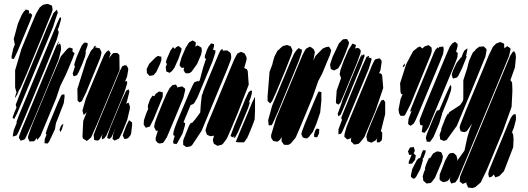

<svg xmlns="http://www.w3.org/2000/svg" viewBox="-20 -737 2687 978"><path d="M243 -671 195 -553 115 -359 83 -286 77 -278 68 -256 57 -238V-244L62 -262L65 -268L62 -272L57 -292V-379L89 -487L139 -609L164 -668L183 -700L200 -713L215 -716L223 -717L234 -713L245 -708L246 -700L248 -687ZM133 -629 70 -477 56 -447 50 -436 39 -439V-450L47 -488L57 -514L55 -512L54 -518L50 -538L71 -616L90 -660L100 -676L112 -689L128 -683V-672L126 -665L133 -672L138 -667L144 -661L142 -653ZM250 -599 103 -245 67 -159 56 -138 52 -131 44 -137 46 -144 53 -164 64 -189V-190L60 -203L63 -211L98 -301L221 -599L252 -670L270 -688L272 -680L275 -673L272 -666L266 -648L265 -644L264 -643ZM269 -535 210 -389 110 -148 87 -94 71 -58 64 -47 53 -44 45 -41 46 -50 50 -73 66 -113 63 -114 66 -121 74 -144 113 -238 227 -513 272 -621 280 -638 283 -646 291 -649V-638L280 -600L274 -587L276 -582L279 -574L277 -563ZM279 -435 228 -310 145 -111 111 -36 105 -27 94 -23 86 -20 82 -26 76 -35 80 -51 93 -85 115 -137 237 -432 267 -504H268V-505L276 -522L281 -527L275 -512L274 -508L286 -516L290 -503L291 -484ZM399 -411 381 -370 372 -354 355 -348 350 -362 362 -399 358 -404 360 -415 370 -445 388 -487 397 -506 409 -520 422 -519 427 -516 426 -505 416 -477 417 -469 414 -451ZM490 -440 418 -265 397 -222 385 -215 375 -225V-241L374 -284L420 -430L442 -476L450 -487L454 -488L456 -493L459 -500L469 -505L467 -500L466 -494L470 -495L481 -492L489 -490L491 -484L497 -471L496 -463ZM348 -434 316 -358 287 -299 266 -236 217 -118 186 -44 170 -24 168 -30 167 -36 164 -29 153 -17H139L131 -16L127 -24L122 -36L125 -49L138 -86L159 -138L242 -337L290 -450L323 -488L334 -495L350 -490V-485L349 -475L360 -466L357 -458ZM533 -433 525 -414 537 -443 551 -461 558 -467H564H578L588 -457L589 -380L473 -102L444 -37L429 -24L422 -19L415 -24L403 -31L400 -41L404 -121L432 -192L421 -165L411 -155L406 -152L404 -158L400 -174L417 -234L497 -426L511 -458L522 -473L534 -481L540 -472L544 -465L541 -458ZM614 -268 535 -76 522 -47 511 -32 499 -27V-41L503 -54L488 -28L480 -21L469 -22L460 -24L459 -29L457 -50L484 -120L567 -319L590 -375L599 -392L602 -399L616 -405L625 -403L633 -389V-380L627 -346L617 -322L627 -324L628 -313ZM628 -126 602 -62 591 -40 586 -31 563 -21 553 -30 554 -35 556 -51 568 -81 548 -39 538 -29 526 -34 528 -46 542 -87 601 -229 623 -275 635 -282 639 -270 626 -218 618 -199 622 -209 635 -214 637 -208 642 -194 641 -181ZM260 -79 231 -17 223 -6 213 -7H207V-13L208 -29L217 -51L213 -56L216 -68L228 -101L274 -212L289 -245L295 -255L308 -256L309 -245L305 -212L274 -132L265 -110ZM632 -33 619 -29 613 -30 608 -41 605 -46 609 -59 624 -99 634 -118 637 -125 644 -120 653 -113V-101L648 -57L644 -47ZM296 -81 288 -64 283 -76 285 -81 291 -97 303 -107 302 -102Z M984 -411 956 -372 946 -365 931 -363 923 -366 915 -380 917 -388 918 -393 912 -391 903 -393 895 -404 896 -414 905 -445 926 -494 943 -521 961 -531 970 -526 977 -522V-510L974 -500L977 -501L987 -506L997 -500L1006 -494L1007 -489L1008 -477L1004 -458ZM910 -57 884 -10 879 -3 863 -6 862 -17 870 -45 863 -48V-60L868 -80L881 -115L942 -260L963 -306L971 -319L979 -321L991 -326V-320L997 -327L1014 -390L1026 -428L1030 -436L1023 -442L1024 -454L1035 -485L1042 -499L1055 -516L1063 -514L1070 -512V-501L1065 -483L1077 -481V-469L1062 -423L985 -239L969 -211L960 -205L951 -202L915 -115L916 -114L923 -110L922 -98ZM888 -435 868 -391 857 -376 844 -366 832 -371 827 -373 826 -384 824 -395 828 -405 830 -411 825 -420 829 -435 848 -479 861 -497 871 -488 876 -496 889 -503 898 -496 905 -490 903 -477ZM1140 -391 1007 -71 958 3 949 9 937 11 928 12 922 7 913 1V-7V-20L917 -33L923 -46L925 -52L943 -97L954 -114L956 -109V-108L975 -130L1000 -164L1003 -208L1008 -251L1015 -268L1014 -269L1019 -281L1031 -311L1090 -453L1101 -477L1107 -485L1116 -486L1114 -477L1117 -479L1129 -480H1138L1147 -473L1155 -467L1157 -455L1158 -444L1155 -431ZM1247 -306 1190 -159 1156 -78 1136 -32 1117 -6 1108 1 1094 4 1088 6 1078 0 1070 -4 1068 -9 1064 -23 1066 -31 1070 -46 1058 -44 1053 -43 1042 -47 1034 -51 1032 -57 1027 -70 1028 -78 1036 -104 1063 -168 1149 -377 1174 -436 1185 -457 1189 -464 1203 -471 1208 -473 1215 -470 1227 -464 1229 -459 1236 -445V-433L1224 -391L1227 -389L1238 -384L1242 -374ZM740 -412 773 -445 784 -452 789 -451 802 -448V-442V-431L796 -413L776 -370L762 -354L750 -352L742 -350L734 -359L728 -365V-374L727 -385ZM914 -239 862 -114 830 -38 815 -15 810 -9 793 -6 784 -9 773 -21V-35L784 -71H782H774L771 -78L765 -91L769 -112L783 -150L809 -214L829 -260L844 -288L858 -303L868 -305L876 -306L882 -297L885 -290L888 -293L903 -296L908 -297L917 -290L923 -285V-276ZM1244 -187 1193 -65 1178 -37 1170 -34 1173 -42 1174 -45 1166 -37 1154 -44 1158 -55 1173 -95 1230 -233 1246 -267 1257 -276 1264 -274 1263 -268 1262 -258 1256 -237 1247 -214 1253 -218 1251 -210ZM802 -227 763 -132 748 -102 743 -92 734 -90 723 -86 718 -93 712 -102 713 -124 724 -157 735 -183 733 -189 734 -202 745 -232 757 -250 765 -247H766L773 -259L790 -271L801 -269L809 -267V-258V-245ZM1279 -244V-172L1277 -128L1266 -98L1245 -47L1242 -42L1241 -38L1238 -31H1236L1230 -21L1223 -12H1218H1199L1186 -13L1181 -14L1185 -24L1196 -51L1243 -163L1266 -219Z M1738 -462 1718 -415 1710 -401 1702 -388 1701 -389V-388L1682 -378L1672 -382L1665 -386L1664 -392L1661 -407L1664 -417L1674 -447L1706 -515L1721 -531L1728 -537L1743 -538H1748L1751 -533L1758 -520L1755 -507ZM1798 -416 1732 -256 1714 -215 1705 -204 1692 -211 1691 -219 1695 -276 1718 -341 1717 -340 1714 -348 1710 -359 1714 -380 1732 -430 1755 -483 1771 -508 1776 -515 1793 -508 1791 -497 1788 -490 1801 -493 1810 -490 1818 -479 1816 -466ZM1465 -460 1433 -378 1387 -268 1366 -222 1356 -210 1350 -216 1343 -223V-231V-247L1353 -371L1368 -411L1369 -418L1378 -449L1393 -478L1400 -485V-481L1404 -488L1420 -502L1431 -505L1441 -508L1453 -504L1461 -501L1464 -494L1470 -481ZM1661 -458 1621 -362 1601 -324 1572 -241 1509 -89 1486 -36 1461 -6 1449 1H1435L1426 0L1422 -6L1414 -18L1415 -37L1416 -39L1405 -24L1393 -15L1377 -18L1372 -19L1367 -26L1361 -36V-49L1386 -133L1490 -383L1521 -457L1533 -480L1539 -489L1552 -496L1557 -499L1565 -496L1577 -487L1584 -472L1576 -428L1587 -452L1623 -489L1638 -496L1651 -499H1656L1659 -494L1667 -482L1666 -476ZM1503 -429 1396 -168 1369 -108 1363 -99H1355L1349 -98L1348 -104L1346 -125L1366 -198L1459 -421L1477 -462L1489 -480L1501 -492L1511 -487L1518 -484L1517 -472ZM1822 -409 1737 -203 1716 -154 1704 -144 1700 -157 1722 -217 1723 -220 1719 -213 1721 -218 1725 -228 1742 -270 1804 -420 1819 -454 1825 -463 1822 -455 1817 -443 1822 -453 1835 -461 1837 -451ZM1858 -386 1750 -126 1723 -65 1717 -56 1709 -54 1704 -53V-59V-78L1722 -126L1718 -137L1725 -155L1743 -199L1826 -401L1847 -447L1860 -453L1858 -441L1857 -439L1862 -444L1872 -440V-431ZM1932 -289 1892 -171 1836 -39 1813 -10 1805 -4 1794 -2 1783 -1 1776 -9 1768 -16V-31L1771 -38L1767 -33L1756 -29L1748 -27L1742 -33L1734 -40L1735 -54L1745 -90L1762 -132L1851 -346L1876 -407L1887 -429L1892 -435L1913 -440L1923 -430L1924 -420L1918 -380L1910 -361L1915 -365L1925 -358L1927 -350ZM1617 -225 1611 -164 1592 -108 1573 -64 1562 -51 1557 -44 1553 -39 1544 -32 1528 -34 1521 -39 1515 -54 1518 -67 1533 -107 1580 -220 1597 -259 1603 -271 1617 -268V-257ZM1913 -12H1900L1899 -23L1902 -33L1892 -21L1879 -14L1871 -10L1864 -13L1851 -18L1850 -24L1846 -40L1849 -53L1863 -91L1904 -189L1922 -225L1934 -229L1942 -217V-156L1920 -68V-67V-68L1926 -64L1927 -56L1926 -30L1924 -22ZM1580 -53 1585 -71 1593 -82 1606 -80V-74L1605 -58L1596 -38H1588L1580 -40Z M2296 -409 2181 -133 2164 -91 2153 -73 2142 -60 2134 -63 2128 -65 2129 -71 2132 -93 2134 -97 2127 -99 2121 -100 2119 -109 2117 -121 2119 -131 2148 -205 2251 -453 2271 -499 2284 -516 2298 -524 2311 -513V-502L2303 -473V-474L2312 -467L2311 -459L2310 -446ZM2573 -452 2498 -270 2364 52 2313 173 2304 186 2300 192 2288 195 2279 198 2274 189 2271 182 2272 173 2274 165 2267 178 2258 186 2247 189 2237 191 2220 180 2219 172 2220 151 2247 82 2263 53 2269 45 2278 43 2289 42 2296 47 2305 55 2306 60 2310 75 2308 83 2346 30 2360 -35 2372 -76 2385 -108 2358 -69 2346 -64 2335 -66 2327 -68 2324 -76 2321 -87 2324 -100 2353 -174 2443 -390 2470 -456 2491 -499 2507 -515 2520 -520 2528 -523 2538 -519 2548 -514V-503L2549 -492V-491L2557 -497L2564 -502L2571 -497L2580 -491V-483ZM2174 -457 2072 -208 2046 -156 2039 -147H2025H2020L2013 -160L2010 -179L2020 -231L2031 -258L2024 -257L2020 -268L2018 -313L2049 -410L2084 -476L2109 -496L2119 -500L2132 -490L2142 -500L2153 -504L2163 -507L2172 -500L2178 -495L2179 -486V-474ZM2453 -450 2394 -305 2307 -96 2255 -24 2241 -19 2230 -24 2222 -27 2221 -38 2219 -49 2222 -59 2228 -75V-82L2249 -136L2261 -158L2262 -154L2269 -166L2315 -196L2324 -202L2330 -211L2337 -221L2340 -233V-328L2360 -390L2361 -395L2369 -426L2382 -456L2389 -470L2400 -480L2404 -486L2421 -499L2435 -500L2443 -501L2452 -493L2458 -487V-479ZM2220 -419 2113 -162 2096 -123 2087 -107 2071 -96 2059 -105V-111L2061 -131L2077 -173L2069 -167L2073 -182L2100 -249L2171 -421L2189 -465L2199 -485L2211 -497L2212 -490L2213 -491L2218 -498L2232 -499L2238 -500L2239 -494L2240 -483L2237 -462ZM2352 -435 2333 -388 2314 -350 2307 -342 2296 -339 2287 -337 2285 -342 2281 -356 2283 -364 2289 -381 2305 -415 2326 -442 2331 -446 2338 -465 2345 -479 2361 -491 2360 -482 2356 -460 2354 -454 2357 -448ZM2590 -275 2586 -193 2542 -70 2461 125 2429 192 2401 216 2386 221 2372 219 2364 218 2361 210 2355 198 2357 192 2346 196 2337 200 2330 194 2321 187 2322 181 2323 164 2340 122 2373 43 2539 -357 2579 -453 2592 -473 2599 -476 2606 -463 2608 -445 2603 -394 2580 -329 2583 -324 2588 -318 2589 -307ZM2036 -396 2031 -397 2033 -402 2041 -414 2042 -403ZM2217 -107 2188 -39 2176 -22 2171 -15H2163H2154L2152 -24L2149 -35L2155 -56L2187 -134L2200 -163L2205 -173L2218 -177L2250 -252L2270 -296L2277 -305L2279 -291L2277 -276L2263 -235L2238 -174L2232 -159L2231 -153ZM2594 13 2547 135 2523 160 2513 163 2503 167 2498 157 2495 152 2485 163 2471 167 2470 162 2467 149 2471 131 2489 87 2568 -105 2582 -137 2593 -152 2605 -157 2608 -146V-127L2598 -88L2587 -61L2589 -63L2594 -50L2596 -29ZM2064 52 2060 39 2058 34 2066 19 2069 14 2080 13 2088 12 2090 20 2093 31 2087 44 2092 49 2098 55 2097 61 2094 77 2079 96 2062 98V87L2077 51ZM2121 124 2099 165 2089 174 2081 170 2074 165 2073 156 2080 124 2103 79 2112 69 2118 68 2121 69 2120 68 2123 59 2130 38 2135 28 2149 29 2147 40 2137 68 2133 70 2134 80ZM2150 102 2156 88 2166 66 2170 70 2186 45 2206 34 2219 36 2227 38 2232 48 2236 59 2235 67 2231 85 2196 168 2180 189 2174 195 2158 197 2153 198 2143 189 2136 183 2135 172 2133 162 2139 141 2147 122 2144 124 2145 119Z"/></svg>

Font: Rubik Marker Hatch
Style: Regular
Weight: 400
Designer: Hubert and Fischer, NaN
Foundry: Hubert & Fischer, NaN
Version: Version 2.200